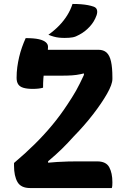

<svg xmlns="http://www.w3.org/2000/svg" viewBox="-20 -952 640 972"><path d="M546 0H133Q86 0 68.5 -30.5Q51 -61 51 -113V-127Q108 -175 156 -222.5Q204 -270 245 -319.5Q286 -369 322 -424Q333 -441 344 -458Q355 -475 365 -493Q375 -511 384 -529Q393 -547 402 -566.5Q411 -586 419 -605L407 -537L403 -609L433 -587Q409 -581 388 -576.5Q367 -572 344.5 -570.5Q322 -569 294 -569H172Q150 -569 135.5 -582Q121 -595 114 -616Q107 -637 106 -659Q105 -681 111 -700H478Q504 -700 519.5 -686Q535 -672 542 -641Q549 -610 549 -560V-552Q549 -525 522 -477.5Q495 -430 451 -373Q407 -316 353 -261Q338 -244 323 -228.5Q308 -213 293 -198Q278 -183 262 -169Q246 -155 230.5 -141.5Q215 -128 199 -115L223 -162L224 -108L195 -126Q237 -130 269 -132Q301 -134 326.5 -134.5Q352 -135 376 -135H472Q517 -135 533 -105.5Q549 -76 549 -29Q549 -20 548.5 -13Q548 -6 546 0ZM198 -508Q188 -505 174.5 -503.5Q161 -502 146 -502Q117 -502 98.5 -507.5Q80 -513 72 -525.5Q64 -538 64 -558Q64 -586 67.5 -612Q71 -638 77 -663.5Q83 -689 91.5 -713Q100 -737 110 -759Q152 -759 176.5 -753.5Q201 -748 212.5 -737.5Q224 -727 223 -713Q223 -686 217 -658Q211 -630 204.5 -594.5Q198 -559 198 -508ZM347 -932Q371 -932 390 -930.5Q409 -929 425 -926Q441 -923 455 -918Q468 -913 471 -901.5Q474 -890 469 -875Q463 -858 454.5 -844Q446 -830 435 -818Q424 -806 411 -795.5Q398 -785 381 -776Q364 -766 348 -763Q332 -760 307 -760Q292 -760 278.5 -761.5Q265 -763 252.5 -766.5Q240 -770 225 -776Q257 -799 280 -823Q303 -847 320 -874Q337 -901 347 -932Z"/></svg>

Font: Recursive Monospace Casual
Style: Bold
Weight: 700
Version: Version 1.047